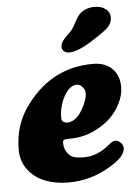

<svg xmlns="http://www.w3.org/2000/svg" viewBox="-53 -774 589 829"><g transform="rotate(-5 241.0 -360.0)"><path d="M360.8 -585.4Q299.3 -546.4 262.7 -546.4Q248 -546.4 239 -554.9Q230 -563.5 231.4 -576.2Q231.9 -585.4 238.5 -595.7Q245.1 -606 250.7 -611.6Q256.3 -617.2 272.5 -633.3Q286.1 -646.5 298.1 -670.2Q310.1 -693.8 315.9 -700.7Q342.3 -732.9 388.2 -732.9Q418.9 -732.9 437.7 -717Q456.5 -701.2 454.1 -676.8Q452.6 -655.8 435.5 -638.2Q417.5 -621.1 360.8 -585.4ZM359.4 -488.3Q412.1 -488.3 441.4 -459.5Q472.7 -429.7 472.7 -378.9Q472.7 -343.8 455.1 -308.6Q437.5 -273.4 411.1 -247.6Q380.9 -217.8 334 -196.5Q287.1 -175.3 233.4 -175.3Q212.9 -175.3 207.3 -172.6Q201.7 -169.9 201.7 -159.2Q201.7 -129.9 221.2 -108.9Q231.9 -97.2 247.6 -93.5Q263.2 -89.8 287.1 -89.8Q344.7 -89.8 398.4 -134.8Q415.5 -149.4 425.8 -149.4Q439 -149.4 449.7 -138.7Q460.9 -127.4 460.9 -115.2Q460.9 -78.1 391.1 -37.6Q308.1 12.7 210 12.7Q156.2 12.7 111.6 -4.2Q66.9 -21 37.6 -58.1Q8.3 -95.2 8.3 -147.5Q8.3 -261.7 77.1 -347.2Q187 -488.3 359.4 -488.3ZM208.5 -252Q217.3 -245.6 228 -245.6Q270.5 -245.6 301.8 -310.1Q317.9 -343.3 317.9 -363.8Q317.9 -381.8 305.7 -393.1Q296.9 -404.8 282.2 -404.8Q250.5 -404.8 225.6 -358.9Q203.1 -316.9 203.1 -266.6Q203.1 -257.3 208.5 -252Z"/></g></svg>

Font: Cooper* ExtraBold
Style: Italic
Weight: 800
Italic angle: -7°
Designer: Owen Earl
Foundry: indestructible type*
Version: Version 0.001